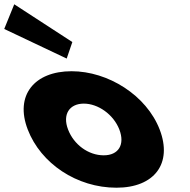

<svg xmlns="http://www.w3.org/2000/svg" viewBox="-205 -860 886 895"><path d="M-138.6 -840 -185.3 -725 105.9 -587 132.2 -664ZM-75.6 -256C-137.3 -416 -44.4 -528 128.6 -528C298.6 -528 477.7 -416 539.4 -256C600.2 -98 514.8 15 337.8 15C152.8 15 -14.8 -98 -75.6 -256ZM112.4 -256C139.3 -186 206.6 -136 278.6 -136C347.6 -136 378.3 -186 351.4 -256C324 -327 251.8 -377 185.8 -377C118.8 -377 85 -327 112.4 -256Z"/></svg>

Font: Hussar
Style: BdOpOblFour
Weight: 700
Foundry: Cannot Into Space Fonts
Version: Version 2.00